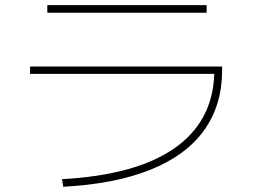

<svg xmlns="http://www.w3.org/2000/svg" viewBox="-20 -714 978 739"><path d="M804.7 -429.7H95.7V-458H835V-444.3Q835 -309.1 765.4 -212.4Q695.8 -115.7 559.3 -60.8Q422.9 -5.9 223.6 4.9L218.8 -24.4Q502.4 -40 650.6 -142.8Q798.8 -245.6 804.7 -429.7ZM162.1 -694.3H775.4V-665H162.1Z"/></svg>

Font: Pretendard JP Thin
Style: Regular
Weight: 100
Designer: Base glyphs from Inter by Rasmus Andersson; Hangeul glyphs from Noto Sans CJK(Source Han Sans) by Jang Soo-young and Kan
Foundry: Kil Hyung-jin
Version: Version 1.309